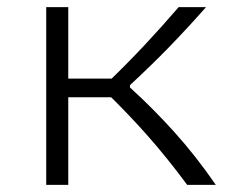

<svg xmlns="http://www.w3.org/2000/svg" viewBox="-20 -520 660 540"><path d="M110 0V-500H172V0ZM345.5 -280.5V-274Q409 -216.5 469.8 -149.2Q530.5 -82 587 0H506.5Q451 -75 397.2 -136Q343.5 -197 277.5 -261.5L313 -246.5H150V-299H317L270.5 -276Q336.5 -339.5 386.5 -393Q436.5 -446.5 482.5 -500H559.5Q506 -439.5 456.2 -388.2Q406.5 -337 345.5 -280.5Z"/></svg>

Font: Monaspace Argon Var
Style: Regular
Weight: 400
Designer: Riley Cran and the Lettermatic Team
Version: Version 1.000 (Monaspace Argon Var)